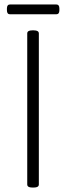

<svg xmlns="http://www.w3.org/2000/svg" viewBox="-20 -838 295 860"><path d="M124 2Q102 2 102 -12V-688Q102 -702 124 -702H132Q154 -702 154 -688V-12Q154 2 132 2ZM25 -774Q11 -774 11 -792V-800Q11 -818 25 -818H232Q246 -818 246 -800V-792Q246 -774 232 -774Z"/></svg>

Font: Asap Condensed ExtraLight
Style: Regular
Weight: 200
Width: 3
Designer: Pablo Cosgaya
Foundry: Omnibus-Type
Version: Version 3.001; ttfautohint (v1.8.4.7-5d5b)